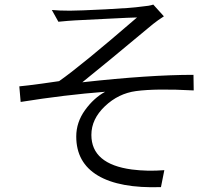

<svg xmlns="http://www.w3.org/2000/svg" viewBox="-20 -761 940 830"><path d="M232.4 -667C261.7 -669.9 286.1 -671.9 304.7 -672.9C319.3 -673.8 364.3 -675.8 439.5 -679.7C514.6 -683.6 558.6 -685.5 572.3 -685.5C408.2 -543.9 295.9 -452.1 235.4 -410.2C228.5 -409.2 203.1 -405.3 160.2 -399.4C117.2 -393.6 85 -389.6 63.5 -387.7L69.3 -320.3C197.3 -340.8 319.3 -355.5 434.6 -364.3C402.3 -346.7 373 -320.3 347.7 -285.2C322.3 -250 309.6 -211.9 309.6 -170.9C309.6 -95.7 340.8 -39.1 403.3 -2C465.8 35.2 556.6 51.8 675.8 47.9L690.4 -25.4C641.6 -21.5 594.7 -22.5 549.8 -28.3C433.6 -43.9 375 -93.8 375 -177.7C375 -223.6 394.5 -264.6 433.6 -301.8C472.7 -338.9 517.6 -360.4 567.4 -367.2C625 -375 708 -376 817.4 -370.1L816.4 -437.5C689.5 -437.5 529.3 -426.8 335.9 -405.3C399.4 -456.1 501 -540 641.6 -657.2C656.2 -668.9 671.9 -679.7 688.5 -690.4L642.6 -741.2C631.8 -737.3 614.3 -734.4 590.8 -732.4C565.4 -728.5 513.7 -724.6 436.5 -720.7C359.4 -716.8 307.6 -714.8 282.2 -714.8C252 -714.8 225.6 -715.8 204.1 -717.8Z"/></svg>

Font: Gen Shin Gothic P Normal
Style: Regular
Weight: 300
Designer: [Source Han Sans]
Ryoko NISHIZUKA  (kana & ideographs); Paul D. Hunt (Latin, Greek & Cyrillic); Wenlong ZHANG  (bopomofo
Version: Version 1.002.20150607